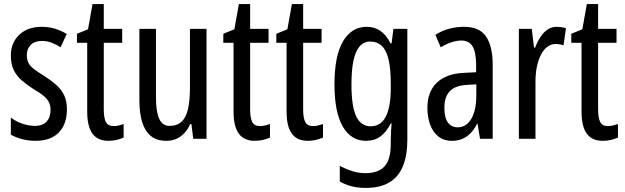

<svg xmlns="http://www.w3.org/2000/svg" viewBox="-20 -678 3053 938"><path d="M307 -144Q307 -95 289 -60.5Q271 -26 237 -8Q203 10 155 10Q118 10 87 1.5Q56 -7 33 -20V-104Q55 -86 87 -74.5Q119 -63 152 -63Q187 -63 207 -83.5Q227 -104 227 -141Q227 -162 219 -178.5Q211 -195 193 -210Q175 -225 145 -242Q112 -263 86.5 -285Q61 -307 47 -336Q33 -365 33 -406Q33 -470 74.5 -508.5Q116 -547 183 -547Q218 -547 248 -538Q278 -529 306 -512L276 -447Q255 -461 232 -469.5Q209 -478 184 -478Q150 -478 130.5 -459Q111 -440 111 -408Q111 -387 119 -371Q127 -355 146 -340.5Q165 -326 196 -307Q229 -286 254 -264Q279 -242 293 -213.5Q307 -185 307 -144Z M536 -62Q548 -62 560 -65Q572 -68 584 -72V-6Q568 1 550 5.5Q532 10 509 10Q474 10 451 -6Q428 -22 417 -53.5Q406 -85 406 -133V-469H356V-513L410 -535L432 -658H487V-537H577V-469H487V-143Q487 -103 497 -82.5Q507 -62 536 -62Z M989 -537V0H924L915 -72H909Q898 -46 880.5 -27.5Q863 -9 841 0.5Q819 10 793 10Q745 10 716 -14.5Q687 -39 674 -83Q661 -127 661 -187V-537H742V-202Q742 -131 758 -97Q774 -63 808 -63Q845 -63 867 -83.5Q889 -104 898.5 -145.5Q908 -187 908 -251V-537Z M1251 -62Q1263 -62 1275 -65Q1287 -68 1299 -72V-6Q1283 1 1265 5.5Q1247 10 1224 10Q1189 10 1166 -6Q1143 -22 1132 -53.5Q1121 -85 1121 -133V-469H1071V-513L1125 -535L1147 -658H1202V-537H1292V-469H1202V-143Q1202 -103 1212 -82.5Q1222 -62 1251 -62Z M1510 -62Q1522 -62 1534 -65Q1546 -68 1558 -72V-6Q1542 1 1524 5.5Q1506 10 1483 10Q1448 10 1425 -6Q1402 -22 1391 -53.5Q1380 -85 1380 -133V-469H1330V-513L1384 -535L1406 -658H1461V-537H1551V-469H1461V-143Q1461 -103 1471 -82.5Q1481 -62 1510 -62Z M1771 -547Q1809 -547 1837.5 -528Q1866 -509 1888 -466H1893L1902 -537H1970V6Q1970 80 1949 132.5Q1928 185 1883 212.5Q1838 240 1767 240Q1730 240 1699.5 232.5Q1669 225 1640 209V132Q1674 150 1704.5 159Q1735 168 1765 168Q1827 168 1858 135.5Q1889 103 1889 25V9Q1889 -8 1890 -29.5Q1891 -51 1893 -75H1889Q1867 -32 1838 -11Q1809 10 1768 10Q1695 10 1654.5 -60Q1614 -130 1614 -266Q1614 -406 1656 -476.5Q1698 -547 1771 -547ZM1788 -475Q1757 -475 1736.5 -451Q1716 -427 1706.5 -380.5Q1697 -334 1697 -265Q1697 -159 1720 -110Q1743 -61 1791 -61Q1815 -61 1833.5 -72.5Q1852 -84 1864 -107Q1876 -130 1882.5 -164.5Q1889 -199 1889 -245V-270Q1889 -341 1878.5 -386.5Q1868 -432 1845.5 -453.5Q1823 -475 1788 -475Z M2247 -547Q2323 -547 2355 -499Q2387 -451 2387 -362V0H2325L2313 -74H2311Q2297 -46 2279 -27.5Q2261 -9 2238.5 0.5Q2216 10 2188 10Q2147 10 2120 -12.5Q2093 -35 2080.5 -71.5Q2068 -108 2068 -150Q2068 -230 2114 -274Q2160 -318 2245 -322L2306 -325V-360Q2306 -422 2289 -451Q2272 -480 2234 -480Q2212 -480 2187 -472Q2162 -464 2133 -447L2107 -508Q2139 -528 2174 -537.5Q2209 -547 2247 -547ZM2259 -263Q2204 -260 2177.5 -232.5Q2151 -205 2151 -152Q2151 -103 2168 -79.5Q2185 -56 2216 -56Q2258 -56 2282.5 -97.5Q2307 -139 2307 -212V-266Z M2699 -547Q2710 -547 2721.5 -545.5Q2733 -544 2745 -540L2733 -456Q2724 -460 2714 -461.5Q2704 -463 2693 -463Q2672 -463 2654 -449.5Q2636 -436 2623 -411Q2610 -386 2603 -352.5Q2596 -319 2596 -280V0H2515V-537H2578L2589 -445H2594Q2606 -476 2621.5 -499Q2637 -522 2656.5 -534.5Q2676 -547 2699 -547Z M2951 -62Q2963 -62 2975 -65Q2987 -68 2999 -72V-6Q2983 1 2965 5.5Q2947 10 2924 10Q2889 10 2866 -6Q2843 -22 2832 -53.5Q2821 -85 2821 -133V-469H2771V-513L2825 -535L2847 -658H2902V-537H2992V-469H2902V-143Q2902 -103 2912 -82.5Q2922 -62 2951 -62Z"/></svg>

Font: Noto Sans ExtraCondensed
Style: Regular
Weight: 400
Width: 2
Designer: Monotype Design Team
Foundry: Monotype Imaging Inc.
Version: Version 2.013